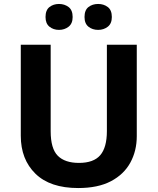

<svg xmlns="http://www.w3.org/2000/svg" viewBox="-20 -940 796 970"><path d="M671 -252Q671 -178 638.5 -118.5Q606 -59 540.5 -24.5Q475 10 375 10Q233 10 159 -62.5Q85 -135 85 -254V-714H236V-277Q236 -189 272 -153Q308 -117 379 -117Q453 -117 486.5 -156Q520 -195 520 -278V-714H671ZM210 -854Q210 -889 230 -904.5Q250 -920 278 -920Q306 -920 326.5 -904.5Q347 -889 347 -854Q347 -821 326.5 -805Q306 -789 278 -789Q250 -789 230 -805Q210 -821 210 -854ZM407 -854Q407 -889 427 -904.5Q447 -920 476 -920Q504 -920 524.5 -904.5Q545 -889 545 -854Q545 -821 524.5 -805Q504 -789 476 -789Q447 -789 427 -805Q407 -821 407 -854Z"/></svg>

Font: Noto Sans Myanmar
Style: Bold
Weight: 700
Designer: Monotype Design Team
Foundry: Monotype Imaging Inc.
Version: Version 2.107; ttfautohint (v1.8.4.7-5d5b)